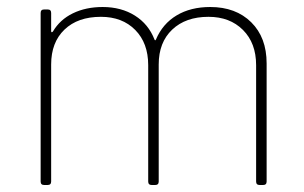

<svg xmlns="http://www.w3.org/2000/svg" viewBox="-20 -528 868 548"><path d="M96 -10V-491Q96 -501 106 -501H116Q126 -501 126 -491V-440Q126 -433 131 -438Q151 -472 188 -490Q225 -508 273 -508Q326 -508 365 -483.5Q404 -459 421 -415Q422 -413 423 -413Q424 -413 425 -415Q444 -460 484 -484Q524 -508 580 -508Q653 -508 697 -464.5Q741 -421 741 -347V-10Q741 0 731 0H721Q711 0 711 -10V-342Q711 -405 673.5 -442.5Q636 -480 575 -480Q510 -480 471.5 -443.5Q433 -407 433 -344V-10Q433 0 423 0H413Q403 0 403 -10V-342Q403 -405 366 -442.5Q329 -480 268 -480Q202 -480 164 -443.5Q126 -407 126 -344V-10Q126 0 116 0H106Q96 0 96 -10Z"/></svg>

Font: Barlow GEO Thin
Style: Regular
Weight: 100
Designer: Jeremy Tribby
Foundry: Tribby Type
Version: Version 1.408